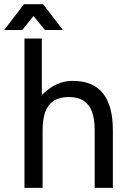

<svg xmlns="http://www.w3.org/2000/svg" viewBox="-50 -909 634 929"><path d="M408.2 0H496.1V-279.3Q496.1 -396.5 448.5 -457Q400.9 -517.6 301.8 -517.6Q271.5 -517.6 245.1 -509Q218.8 -500.5 196 -485.4Q173.3 -470.2 152.3 -449.2V-722.7H68.4V0H156.2V-279.3Q156.2 -333 169.4 -368.4Q182.6 -403.8 210.4 -421.6Q238.3 -439.5 282.2 -439.5Q326.2 -439.5 354 -421.6Q381.8 -403.8 395 -368.4Q408.2 -333 408.2 -279.3ZM167.5 -763.7H254.4L158.7 -888.7H65.9ZM57.1 -763.7 158.7 -888.7H65.9L-29.8 -763.7Z"/></svg>

Font: Giphurs SC
Style: Regular
Weight: 400
Version: Version 0.920